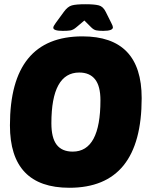

<svg xmlns="http://www.w3.org/2000/svg" viewBox="-20 -880 698 908"><path d="M308 8Q27 8 27 -287Q27 -708 370 -708Q650 -708 650 -416Q650 8 308 8ZM324 -163Q455 -163 455 -406Q455 -473 429.5 -505Q404 -537 355 -537Q223 -537 223 -297Q223 -228 248 -195.5Q273 -163 324 -163ZM277 -734Q232 -734 232 -749Q232 -756 244 -772L282 -824Q300 -849 320 -854.5Q340 -860 384 -860Q427 -860 447.5 -854.5Q468 -849 480 -824L506 -772Q514 -757 514 -751Q514 -734 468 -734Q447 -734 435 -736.5Q423 -739 411 -751L379 -783L341 -751Q326 -738 312 -736Q298 -734 277 -734Z"/></svg>

Font: Asap Semi Condensed Semi Condensed Black
Style: Italic
Weight: 900
Width: 4
Italic angle: -6°
Designer: Pablo Cosgaya
Foundry: Omnibus-Type
Version: Version 3.001; ttfautohint (v1.8.4.7-5d5b)